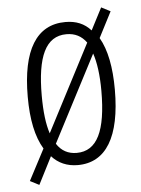

<svg xmlns="http://www.w3.org/2000/svg" viewBox="-50 -626 541 738"><g transform="rotate(-5 221.0 -256.5)"><path d="M393 -267C393 -352 380 -421 352 -469L403 -568L368 -586L324 -501C299 -529 267 -542 226 -542C114 -542 57 -448 57 -268C57 -180 71 -113 100 -65L37 55L72 73L126 -33C151 -5 185 10 226 10C335 10 393 -84 393 -267ZM111 -268C111 -417 145 -495 226 -495C259 -495 284 -482 303 -456L129 -121C117 -157 111 -206 111 -268ZM341 -267C341 -112 305 -37 226 -37C193 -37 167 -51 149 -79L322 -412C334 -377 341 -328 341 -267Z"/></g></svg>

Font: Noto Sans Gujarati UI ExtraCondensed Light
Style: Regular
Weight: 300
Width: 2
Designer: Jelle Bosma - Monotype Design Team, Universal Thirst
Foundry: Monotype Imaging Inc.
Version: Version 2.106